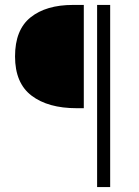

<svg xmlns="http://www.w3.org/2000/svg" viewBox="-20 -679 563 779"><path d="M291 -240Q175 -240 108 -291Q41 -342 41 -450Q41 -558 104 -608.5Q167 -659 276 -659H320V-240ZM374 80V-659H427V80Z"/></svg>

Font: Assistant Light
Style: Regular
Weight: 300
Designer: Hebrew By Ben Nathan, Latin by Paul Hunt
Version: Version 2.001;PS 002.001;hotconv 1.0.88;makeotf.lib2.5.64775